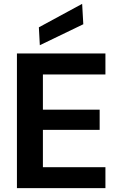

<svg xmlns="http://www.w3.org/2000/svg" viewBox="-20 -978 621 998"><path d="M68 0V-700H528V-591H203V-408H498V-303H203V-109H528V0ZM187 -743 182 -836 407 -958 413 -852Z"/></svg>

Font: DM Sans 20pt
Style: Bold
Weight: 700
Version: Version 4.004;gftools[0.9.30]